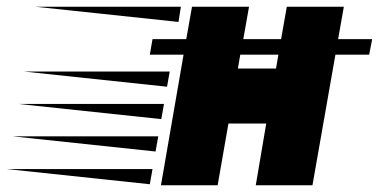

<svg xmlns="http://www.w3.org/2000/svg" viewBox="-273 -549 1123 569"><path d="M204 0 271 -387H171L179 -433H279L296 -529H465L448 -433H560L577 -529H746L729 -433H830L821 -387H721L653 0H485L516 -183H404L372 0ZM256 -484 -168 -529H263ZM432 -346H545L552 -387H439ZM222 -292 -202 -337H230ZM205 -196 -219 -241H213ZM188 -100 -236 -145H196ZM171 -3 -253 -48H179Z"/></svg>

Font: Faster One
Style: Regular
Weight: 400
Designer: Eduardo Rodriguez Tunni
Foundry: Eduardo Rodriguez Tunni
Version: Version 1.003; ttfautohint (v1.8.4.7-5d5b);gftools[0.9.23]